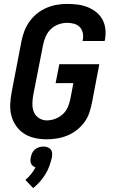

<svg xmlns="http://www.w3.org/2000/svg" viewBox="-20 -702 590 984"><path d="M220 12Q189 12 159 5.5Q129 -1 104.5 -16.5Q80 -32 63 -56Q46 -80 38.5 -108.5Q31 -137 32.5 -168.5Q34 -200 40 -231L90 -491Q95 -517 105 -543Q115 -569 131.5 -592Q148 -615 170.5 -633Q193 -651 219 -662Q245 -673 271.5 -677.5Q298 -682 324 -682Q351 -682 378 -678.5Q405 -675 429 -665.5Q453 -656 473 -640Q493 -624 505 -602Q517 -580 520 -553Q523 -526 518 -499L516 -492H403L404 -496Q408 -514 404.5 -532Q401 -550 389.5 -562.5Q378 -575 360.5 -580Q343 -585 325 -585Q303 -585 281 -577.5Q259 -570 241.5 -553.5Q224 -537 214.5 -515.5Q205 -494 201 -473L150 -213Q146 -191 146 -168.5Q146 -146 154 -127Q162 -108 180 -96.5Q198 -85 220 -85Q242 -85 264 -93.5Q286 -102 303 -118Q320 -134 328.5 -155Q337 -176 341 -197L356 -276H265L284 -373H489L452 -179Q447 -153 438.5 -126.5Q430 -100 413.5 -77Q397 -54 374 -36Q351 -18 325.5 -7.5Q300 3 273 7.5Q246 12 220 12ZM150 262 110 220Q127 206 139.5 190Q152 174 162 156Q154 153 148 148Q142 143 139 136Q136 129 136 120.5Q136 112 138 104Q140 93 145 82Q150 71 159.5 63.5Q169 56 180 52.5Q191 49 202 49Q213 49 223 52.5Q233 56 239.5 63.5Q246 71 247 82Q248 93 246 104Q241 126 233.5 147.5Q226 169 213.5 189.5Q201 210 185 228.5Q169 247 150 262Z"/></svg>

Font: Lode Term
Style: Bold Italic
Weight: 700
Italic angle: -11°
Monospace: yes
Designer: Belleve Invis
Foundry: Belleve Invis
Version: Version 29.2.0